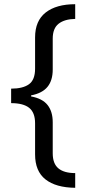

<svg xmlns="http://www.w3.org/2000/svg" viewBox="-20 -735 413 914"><path d="M338 159Q246 158 196.5 119Q147 80 147 0V-148Q147 -199 119 -221.5Q91 -244 33 -244V-313Q89 -313 118 -334Q147 -355 147 -408V-557Q147 -636 197.5 -675.5Q248 -715 338 -715V-645Q287 -644 259 -622Q231 -600 231 -551V-404Q231 -352 206 -321.5Q181 -291 128 -281V-276Q182 -266 206.5 -235Q231 -204 231 -153V-5Q231 44 258 66.5Q285 89 338 89Z"/></svg>

Font: Noto Sans Myanmar SemiCondensed
Style: Regular
Weight: 400
Width: 4
Designer: Monotype Design Team
Foundry: Monotype Imaging Inc.
Version: Version 2.107; ttfautohint (v1.8.4.7-5d5b)